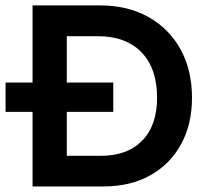

<svg xmlns="http://www.w3.org/2000/svg" viewBox="-20 -670 748 690"><path d="M0 -373.5H97V-650.5H340.5Q439 -650.5 513.2 -609Q587.5 -567.5 628.8 -492.8Q670 -418 670 -318.5Q670 -223 630.5 -151.2Q591 -79.5 519.8 -39.8Q448.5 0 353 0H97V-268H0ZM220 -540V-373.5H387V-268H220V-110H342Q438 -110 491.2 -164.8Q544.5 -219.5 544.5 -319Q544.5 -424 488.5 -482Q432.5 -540 330.5 -540Z"/></svg>

Font: Overused Grotesk SemiBold
Style: Regular
Weight: 610
Version: Version 0.004